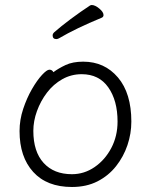

<svg xmlns="http://www.w3.org/2000/svg" viewBox="-20 -730 602 766"><path d="M385 -659Q393 -662 393 -670Q393 -682 376 -696Q359 -710 346 -710Q343 -710 339 -708Q301 -683 262 -654Q223 -625 196 -601Q190 -595 190 -589Q190 -574 205 -574Q209 -574 215 -577Q249 -597 291.5 -617.5Q334 -638 385 -659ZM193 -442Q188 -452 177 -452Q167 -452 147.5 -431Q128 -410 107.5 -374.5Q87 -339 72.5 -295.5Q58 -252 58 -207Q58 -104 112.5 -44Q167 16 267 16Q325 16 369 -6.5Q413 -29 443 -67Q473 -105 488.5 -151Q504 -197 504 -245Q504 -358 450.5 -421Q397 -484 312 -484Q270 -484 241.5 -470.5Q213 -457 193 -442ZM267 -35Q195 -35 154 -80Q113 -125 113 -208Q113 -247 127.5 -287Q142 -327 167.5 -360.5Q193 -394 228.5 -414Q264 -434 306 -434Q375 -434 412 -381.5Q449 -329 449 -245Q449 -187 424 -139.5Q399 -92 357.5 -63.5Q316 -35 267 -35Z"/></svg>

Font: Klee One
Style: Regular
Weight: 400
Designer: Fontworks Inc.
Foundry: Fontworks Inc.
Version: Version 1.100